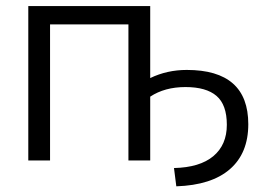

<svg xmlns="http://www.w3.org/2000/svg" viewBox="-20 -540 894 646"><path d="M75.2 0V-519.5H485.4V-277.3Q542 -304.7 608.4 -304.7Q815.4 -304.7 815.4 -122.1Q815.4 -24.4 753.4 29.3Q691.4 83 573.2 86.9L565.4 25.4Q652.3 23.4 697.8 -14.6Q743.2 -52.7 743.2 -120.1Q743.2 -187.5 708.5 -217.3Q673.8 -247.1 604 -247.1Q534.2 -247.1 485.4 -214.8V0H412.1V-458H148.4V0Z"/></svg>

Font: GenEi M Gothic v2 Regular
Style: Regular
Weight: 400
Version: Version 2.0